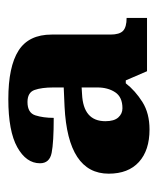

<svg xmlns="http://www.w3.org/2000/svg" viewBox="21 -780 379 461"><g transform="rotate(-90 210.5 -549.5)"><path d="M130 -380Q80 -380 52 -405.5Q24 -431 24 -478Q24 -576 185 -584L231 -586V-611Q231 -639 225 -656Q219 -673 196 -673Q170 -673 164 -654Q158 -635 158 -610Q99 -610 74 -615Q49 -620 49 -643Q49 -676 87.5 -697.5Q126 -719 203 -719Q281 -719 319.5 -694.5Q358 -670 358 -615V-474Q358 -452 367 -443.5Q376 -435 398 -435V-386H270L248 -437H241Q223 -414 196 -397Q169 -380 130 -380ZM181 -445Q208 -445 219.5 -462.5Q231 -480 231 -505V-543L215 -542Q150 -539 150 -486Q150 -465 159 -455Q168 -445 181 -445Z"/></g></svg>

Font: Noto Serif Lao SemiCondensed Black
Style: Regular
Weight: 900
Width: 4
Designer: Monotype Design Team
Foundry: Monotype Imaging Inc.
Version: Version 2.003; ttfautohint (v1.8.4.7-5d5b)